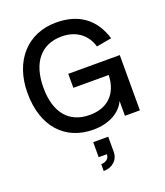

<svg xmlns="http://www.w3.org/2000/svg" viewBox="-180 -853 1088 1268"><g transform="rotate(-20 364.0 -219.0)"><path d="M583.5 0H688.5V-388.5H326.5V-290H575C570.5 -158.5 493.5 -84.5 368 -84.5C221 -84.5 141 -185.5 141 -358C141 -534.5 225 -635.5 369 -635.5C467 -635.5 540.5 -584 566.5 -493.5L673 -512.5C627.5 -661 521.5 -734.5 366 -734.5C164 -734.5 30 -586.5 30 -360C30 -124.5 159.5 15 358.5 15C464.5 15 549.5 -29.5 583.5 -104ZM327 247V295C386 295 432.5 257.5 432.5 197.5V92H327V197.5H384.5V199.5C384.5 236.5 347 247 327 247Z"/></g></svg>

Font: Vela Sans SemBd
Style: Regular
Weight: 600
Designer: Principal design: Mikhail Sharanda - project Manrope.
Design modification: Ravid Balaliev
Foundry: Mikhail Sharanda
Version: Version 1.001